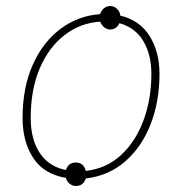

<svg xmlns="http://www.w3.org/2000/svg" viewBox="-20 -584 605 638"><path d="M55 -192Q55 -293 89 -369Q123 -445 181.5 -488.5Q240 -532 313 -537Q316 -549 325.5 -556.5Q335 -564 346 -564Q359 -564 368.5 -555Q378 -546 380 -532Q444 -517 477 -464.5Q510 -412 510 -338Q510 -248 481 -172.5Q452 -97 397 -48.5Q342 0 265 9Q257 34 232 34Q221 34 211.5 26.5Q202 19 199 7Q126 -5 90.5 -59Q55 -113 55 -192ZM82 -192Q82 -122 111.5 -76.5Q141 -31 199 -19Q207 -44 232 -44Q258 -44 265 -16Q334 -24 382.5 -69Q431 -114 457 -184.5Q483 -255 483 -339Q483 -402 456.5 -447Q430 -492 377 -507Q367 -486 346 -486Q335 -486 326 -493.5Q317 -501 313 -512Q247 -508 194.5 -467.5Q142 -427 112 -356.5Q82 -286 82 -192Z"/></svg>

Font: Noto Sans Thin
Style: Italic
Weight: 100
Italic angle: -12°
Designer: Monotype Design Team
Foundry: Monotype Imaging Inc.
Version: Version 2.013; ttfautohint (v1.8.4.7-5d5b)